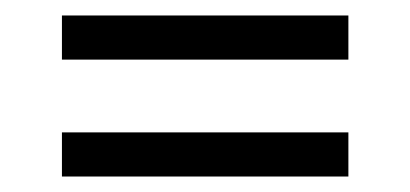

<svg xmlns="http://www.w3.org/2000/svg" viewBox="-20 -413 530 248"><path d="M430 -336H60V-393H430ZM430 -185H60V-242H430Z"/></svg>

Font: Cherry Swash
Style: Regular
Weight: 400
Designer: Kasatkina Nataliya
Foundry: Nataliya Kasatkina
Version: Version 1.001